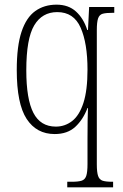

<svg xmlns="http://www.w3.org/2000/svg" viewBox="-20 -566 529 825"><path d="M269 239V215H288Q316 215 330.5 210.5Q345 206 350.5 190Q356 174 356 139V30Q356 -7 356.5 -46.5Q357 -86 358 -102H356Q337 -52 303.5 -21Q270 10 215 10Q137 10 94.5 -55Q52 -120 52 -265Q52 -368 72.5 -429.5Q93 -491 131.5 -518.5Q170 -546 223 -546Q274 -546 306.5 -516.5Q339 -487 355 -437H358L363 -536H471V-511H466Q436 -511 421.5 -507Q407 -503 401.5 -487Q396 -471 396 -437V140Q396 174 401.5 190Q407 206 421 210.5Q435 215 462 215H466V239ZM220 -22Q259 -22 290 -46Q321 -70 338.5 -124Q356 -178 356 -267Q356 -380 326.5 -447Q297 -514 226 -514Q161 -514 127 -457Q93 -400 93 -264Q93 -140 123.5 -81Q154 -22 220 -22Z"/></svg>

Font: Noto Serif Tamil Condensed ExtraLight
Style: Regular
Weight: 200
Width: 3
Designer: Indian Type Foundry, Tom Grace, and the Monotype Design Team
Foundry: Monotype Imaging Inc.
Version: Version 2.004; ttfautohint (v1.8.4.7-5d5b)